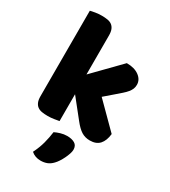

<svg xmlns="http://www.w3.org/2000/svg" viewBox="-219 -766 996 1127"><g transform="rotate(30 278.5 -202.5)"><path d="M527 -88Q522 -41 499.5 -16Q477 9 434 9Q402 9 377 -6.5Q352 -22 323 -59L224 -183V-1Q213 1 191.5 4.5Q170 8 148 8Q126 8 108.5 5Q91 2 79 -7Q67 -16 60.5 -31.5Q54 -47 54 -72V-651Q65 -654 86.5 -657.5Q108 -661 130 -661Q152 -661 169.5 -658Q187 -655 199 -646Q211 -637 217.5 -621.5Q224 -606 224 -581V-317L396 -493Q448 -493 479.5 -470Q511 -447 511 -412Q511 -397 506 -384.5Q501 -372 490.5 -359Q480 -346 463.5 -331.5Q447 -317 425 -298L367 -248ZM322 223Q305 241 285.5 248.5Q266 256 243 256Q205 256 179 233Q200 191 210.5 151.5Q221 112 226 73Q242 65 263.5 58.5Q285 52 307 52Q339 52 359 64Q379 76 379 104Q379 116 373.5 132.5Q368 149 360 165.5Q352 182 342 197.5Q332 213 322 223Z"/></g></svg>

Font: Baloo Cyrillic
Style: Regular
Weight: 400
Designer: Ek Type, Denis Ignatov
Foundry: Ek Type
Version: Version 1.50 July 26, 2019